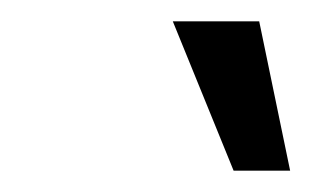

<svg xmlns="http://www.w3.org/2000/svg" viewBox="-20 -745 292 180"><path d="M199 -585H252L223 -725H142Z"/></svg>

Font: Uncut Sans Book Italic
Style: Regular
Weight: 350
Italic angle: -11°
Designer: Kasper Nordkvist
Foundry: UNCUT.wtf
Version: Version 1.304;Glyphs 3.2 (3246)